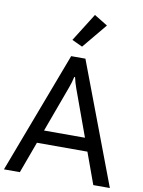

<svg xmlns="http://www.w3.org/2000/svg" viewBox="-103 -1046 831 1116"><g transform="rotate(10 312.5 -488.0)"><path d="M0 0 270.5 -715.8H354.5L625 0H527.3L332 -537.1Q326.2 -553.2 321.8 -568.4Q317.4 -583.5 314 -599.6H309.1Q305.7 -583.5 301.3 -568.4Q296.9 -553.2 291 -537.1L93.8 0ZM116.2 -185.5 145 -262.7H479L507.3 -185.5ZM261.2 -810.1 365.2 -975.6 444.3 -927.2 323.2 -781.2Z"/></g></svg>

Font: RobotoFlex
Style: Regular
Weight: 400
Designer: Berlow after Robertson
Foundry: Google
Version: Version 2.136